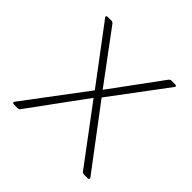

<svg xmlns="http://www.w3.org/2000/svg" viewBox="-139 -635 777 777"><g transform="rotate(45 250.0 -246.5)"><path d="M71 8 248 -234 429 8C431 11 436 13 440 13H461C468 13 471 9 466 2L270 -258L448 -496C453 -502 450 -506 443 -506H422C418 -506 415 -505 411 -501L251 -283L89 -501C85 -505 83 -506 78 -506H57C50 -506 47 -501 52 -496L230 -259L34 2C28 9 33 13 39 13H60C64 13 68 12 71 8Z"/></g></svg>

Font: LINE Seed JP_OTF Thin
Style: Regular
Weight: 250
Designer: LY Corporation & Fontrix & Fontworks
Version: Version 1.007